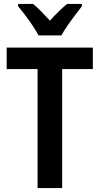

<svg xmlns="http://www.w3.org/2000/svg" viewBox="-20 -956 507 976"><path d="M296 0H171V-605H14V-714H452V-605H296ZM176 -776Q165 -797 147 -824Q129 -851 109 -877.5Q89 -904 72 -924V-936H148Q168 -920 189.5 -898Q211 -876 234 -851Q258 -878 278 -897.5Q298 -917 321 -936H396V-924Q381 -904 361 -878Q341 -852 322.5 -825Q304 -798 292 -776Z"/></svg>

Font: Noto Sans Bengali Condensed SemiBold
Style: Regular
Weight: 600
Width: 3
Designer: Joana Ranito - Universal Thirst; Jelle Bosma - Monotype Design Team
Foundry: Universal Thirst ehf.
Version: Version 3.000; ttfautohint (v1.8.4.7-5d5b)